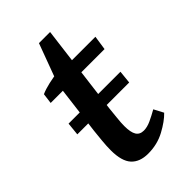

<svg xmlns="http://www.w3.org/2000/svg" viewBox="-175 -609 683 683"><g transform="rotate(-45 166.5 -267.5)"><path d="M28 -267H289L284 -218H23ZM153 9Q111 9 89 -15Q67 -39 67 -94Q67 -115 69.5 -140.5Q72 -166 74 -185L100 -393L156 -544H212L169 -204Q167 -183 164.5 -160Q162 -137 162 -121Q162 -89 171 -74.5Q180 -60 200 -60Q217 -60 236.5 -69Q256 -78 277 -90L296 -54Q275 -32 237 -11.5Q199 9 153 9ZM35 -364 40 -403Q58 -411 82.5 -416.5Q107 -422 132 -425L165 -418H314L306 -364Z"/></g></svg>

Font: Yrsa Medium
Style: Italic
Weight: 500
Italic angle: -7.10001°
Designer: Anna Giedrys (Yrsa+Rasa design), David Brezina (Yrsa art-direction, Rasa art-direction, design)
Foundry: Rosetta Type Foundry
Version: Version 2.004